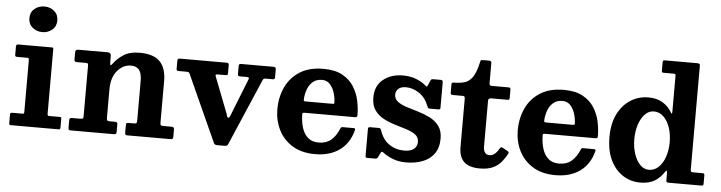

<svg xmlns="http://www.w3.org/2000/svg" viewBox="-48 -998 4626 1232"><g transform="rotate(5 2265.0 -381.5)"><path d="M105 -695Q105 -733 131.5 -755.2Q158 -777.5 195 -777.5Q232 -777.5 258.5 -755.2Q285 -733 285 -695Q285 -657 258.5 -634.8Q232 -612.5 195 -612.5Q158 -612.5 131.5 -634.8Q105 -657 105 -695ZM114.5 -440H47Q35 -440 35 -451V-506.5Q35 -520 48.5 -520H264Q270.5 -520 272.8 -518.2Q275 -516.5 275 -510V-92.5Q275 -80 285.5 -80H352Q360 -80 362.5 -78.5Q365 -77 365 -69V-14Q365 -5 362.5 -2.5Q360 0 351 0H49Q40.5 0 37.8 -2Q35 -4 35 -12.5V-65.5Q35 -75 38 -77.5Q41 -80 50 -80H113Q121 -80 123 -82.2Q125 -84.5 125 -92.5V-427.5Q125 -440 114.5 -440Z M489 -440H434Q422.5 -440 419.5 -443.8Q416.5 -447.5 416.5 -459V-501Q416.5 -512.5 421.8 -516.2Q427 -520 437.5 -520H624.5Q646.5 -520 646.5 -499V-460.5Q646.5 -441.5 650.2 -439.8Q654 -438 661.5 -448.5Q687 -483.5 726 -509.2Q765 -535 829.5 -535Q921 -535 961.2 -492.2Q1001.5 -449.5 1001.5 -369V-102Q1001.5 -88 1004.8 -84Q1008 -80 1022.5 -80H1076Q1091.5 -80 1091.5 -63.5V-18.5Q1091.5 -5 1086.8 -2.5Q1082 0 1069 0H797Q786 0 783.8 -4Q781.5 -8 781.5 -19.5V-61.5Q781.5 -70.5 783.8 -75.2Q786 -80 795.5 -80H831Q843.5 -80 847.5 -83.2Q851.5 -86.5 851.5 -99.5V-355.5Q851.5 -403.5 834.5 -425.8Q817.5 -448 781.5 -448Q730.5 -448 693.5 -404.2Q656.5 -360.5 656.5 -283V-100Q656.5 -88.5 660.2 -84.2Q664 -80 676 -80H707.5Q718.5 -80 722.5 -77Q726.5 -74 726.5 -62.5V-17Q726.5 -5.5 721.8 -2.8Q717 0 707 0H431.5Q421 0 418.8 -3.8Q416.5 -7.5 416.5 -18.5V-61.5Q416.5 -73.5 420.2 -76.8Q424 -80 435.5 -80H485.5Q498 -80 502.2 -82.5Q506.5 -85 506.5 -97.5V-424.5Q506.5 -435 503 -437.5Q499.5 -440 489 -440Z M1454 -208 1539.5 -424Q1543.5 -433 1540.8 -436.5Q1538 -440 1525.5 -440H1482.5Q1469.5 -440 1469.5 -454.5V-506Q1469.5 -520 1482.5 -520H1693Q1708.5 -520 1708.5 -505.5V-452.5Q1708.5 -440 1694.5 -440H1648.5Q1638 -440 1635 -436.2Q1632 -432.5 1629 -425.5L1446.5 -0.5Q1442.5 7.5 1437.8 10Q1433 12.5 1421.5 12.5H1377Q1360 12.5 1355 1.5L1159.5 -430.5Q1156.5 -437 1151.5 -438.5Q1146.5 -440 1136.5 -440H1088.5Q1074.5 -440 1074.5 -452.5V-504.5Q1074.5 -514 1078.8 -517Q1083 -520 1092 -520H1393.5Q1405.5 -520 1405.5 -506V-454.5Q1405.5 -444 1401.5 -442Q1397.5 -440 1387 -440H1341.5Q1329.5 -440 1327.8 -436Q1326 -432 1329.5 -424.5L1413 -209.5Q1419 -195.5 1422.5 -182.2Q1426 -169 1432.5 -169Q1439 -169 1443.8 -181.8Q1448.5 -194.5 1454 -208Z M1741 -250Q1741 -330 1771.5 -394.5Q1802 -459 1862.5 -497Q1923 -535 2013.5 -535Q2089 -535 2136.8 -508.5Q2184.5 -482 2210.5 -440Q2236.5 -398 2246.5 -350.2Q2256.5 -302.5 2256.5 -260.5Q2256.5 -249.5 2253.2 -246.5Q2250 -243.5 2239 -243.5H1917Q1907.5 -243.5 1905 -240.8Q1902.5 -238 1903 -229Q1904 -183.5 1916 -145.2Q1928 -107 1954 -84Q1980 -61 2023.5 -61Q2071.5 -61 2103 -87.5Q2134.5 -114 2153.5 -161Q2156 -166.5 2158.5 -169.8Q2161 -173 2169.5 -173H2237Q2246 -173 2248.2 -170.5Q2250.5 -168 2249 -161.5Q2227 -75.5 2164.2 -30.2Q2101.5 15 2006.5 15Q1918.5 15 1859.5 -22Q1800.5 -59 1770.8 -119.5Q1741 -180 1741 -250ZM1918.5 -316.5H2088Q2098 -316.5 2100 -318Q2102 -319.5 2102 -327.5Q2101 -357.5 2091.2 -389Q2081.5 -420.5 2061.8 -442Q2042 -463.5 2010.5 -463.5Q1975.5 -463.5 1952.8 -444.5Q1930 -425.5 1918.5 -395.5Q1907 -365.5 1905 -332Q1904.5 -323 1906 -319.8Q1907.5 -316.5 1918.5 -316.5Z M2698 -355.5Q2677 -409.5 2636 -436.5Q2595 -463.5 2551.5 -463.5Q2519.5 -463.5 2502.8 -448.5Q2486 -433.5 2486 -411Q2486 -382.5 2508.8 -365.5Q2531.5 -348.5 2567.5 -337.2Q2603.5 -326 2643.8 -314Q2684 -302 2719.8 -283.8Q2755.5 -265.5 2778.2 -234.8Q2801 -204 2801 -154.5Q2801 -95 2773.5 -57Q2746 -19 2699.2 -1Q2652.5 17 2594 17Q2544 17 2506.2 2Q2468.5 -13 2444 -32.5Q2437.5 -38 2433.2 -37.8Q2429 -37.5 2425.5 -29.5L2412 -2Q2409 4 2405.2 7Q2401.5 10 2392 10H2344Q2335.5 10 2333.2 6.8Q2331 3.5 2331 -5V-172Q2331 -181 2333.2 -184.5Q2335.5 -188 2344 -188H2397Q2407.5 -188 2410.2 -185Q2413 -182 2416 -174.5Q2434.5 -116.5 2477 -87Q2519.5 -57.5 2574 -57.5Q2615.5 -57.5 2636.8 -74.5Q2658 -91.5 2658 -120.5Q2658 -150 2635.5 -166.8Q2613 -183.5 2577.8 -194.8Q2542.5 -206 2503 -217.8Q2463.5 -229.5 2428.2 -248Q2393 -266.5 2370.5 -297.8Q2348 -329 2348 -380Q2348 -454.5 2398.2 -495.8Q2448.5 -537 2525.5 -537Q2576.5 -537 2613.8 -521.2Q2651 -505.5 2672.5 -486.5Q2680 -480 2683 -479.2Q2686 -478.5 2690.5 -489.5L2703 -519Q2706 -525.5 2709.5 -527.8Q2713 -530 2723.5 -530H2770.5Q2783 -530 2783 -516.5V-354Q2783 -346 2780.8 -343Q2778.5 -340 2770 -340H2717Q2705.5 -340 2703 -343.8Q2700.5 -347.5 2698 -355.5Z M3241.5 -95Q3227 -67 3206 -41.8Q3185 -16.5 3152 -1Q3119 14.5 3068.5 14.5Q2997.5 14.5 2965.2 -17.5Q2933 -49.5 2933 -111V-422Q2933 -431.5 2930.2 -435.8Q2927.5 -440 2918 -440H2856Q2846.5 -440 2843.2 -443Q2840 -446 2840 -455.5V-504Q2840 -514.5 2843 -517.2Q2846 -520 2856.5 -520Q2894 -520 2923.2 -528.5Q2952.5 -537 2974 -567.2Q2995.5 -597.5 3010 -663.5Q3012 -673.5 3014 -676.8Q3016 -680 3029 -680H3068Q3083 -680 3083 -664.5V-538Q3083 -526.5 3086.5 -523.2Q3090 -520 3101 -520H3205.5Q3214 -520 3217 -517Q3220 -514 3220 -505V-452.5Q3220 -444.5 3216.5 -442.2Q3213 -440 3205 -440H3101.5Q3083 -440 3083 -423.5V-130.5Q3083 -76 3123 -76Q3157 -76 3183.5 -123Q3188 -130.5 3191.2 -132.5Q3194.5 -134.5 3203.5 -130.5L3232 -114.5Q3240 -110 3242.8 -106.2Q3245.5 -102.5 3241.5 -95Z M3289.5 -250Q3289.5 -330 3320 -394.5Q3350.5 -459 3411 -497Q3471.5 -535 3562 -535Q3637.5 -535 3685.2 -508.5Q3733 -482 3759 -440Q3785 -398 3795 -350.2Q3805 -302.5 3805 -260.5Q3805 -249.5 3801.8 -246.5Q3798.5 -243.5 3787.5 -243.5H3465.5Q3456 -243.5 3453.5 -240.8Q3451 -238 3451.5 -229Q3452.5 -183.5 3464.5 -145.2Q3476.5 -107 3502.5 -84Q3528.5 -61 3572 -61Q3620 -61 3651.5 -87.5Q3683 -114 3702 -161Q3704.5 -166.5 3707 -169.8Q3709.5 -173 3718 -173H3785.5Q3794.5 -173 3796.8 -170.5Q3799 -168 3797.5 -161.5Q3775.5 -75.5 3712.8 -30.2Q3650 15 3555 15Q3467 15 3408 -22Q3349 -59 3319.2 -119.5Q3289.5 -180 3289.5 -250ZM3467 -316.5H3636.5Q3646.5 -316.5 3648.5 -318Q3650.5 -319.5 3650.5 -327.5Q3649.5 -357.5 3639.8 -389Q3630 -420.5 3610.2 -442Q3590.5 -463.5 3559 -463.5Q3524 -463.5 3501.2 -444.5Q3478.5 -425.5 3467 -395.5Q3455.5 -365.5 3453.5 -332Q3453 -323 3454.5 -319.8Q3456 -316.5 3467 -316.5Z M3879.5 -259.5Q3879.5 -347 3910.5 -408.2Q3941.5 -469.5 3993 -501.8Q4044.5 -534 4106.5 -534Q4160.5 -534 4198 -511.8Q4235.5 -489.5 4258.5 -450Q4264.5 -440 4266 -443.2Q4267.5 -446.5 4267.5 -466.5V-687Q4267.5 -695.5 4264.5 -697.8Q4261.5 -700 4253 -700H4191Q4182 -700 4179.8 -702.8Q4177.5 -705.5 4177.5 -714.5V-766Q4177.5 -775.5 4181 -777.8Q4184.5 -780 4194.5 -780H4399Q4408.5 -780 4413 -777.5Q4417.5 -775 4417.5 -765V-99.5Q4417.5 -86.5 4420.8 -83.2Q4424 -80 4437 -80H4494Q4502.5 -80 4505 -77.2Q4507.5 -74.5 4507.5 -65.5V-16Q4507.5 -5.5 4504.8 -2.8Q4502 0 4491.5 0H4284Q4273 0 4270.2 -3.5Q4267.5 -7 4267.5 -18V-61Q4267.5 -72 4264.5 -75.2Q4261.5 -78.5 4255 -68Q4229.5 -28.5 4193.2 -6.8Q4157 15 4101.5 15Q4039.5 15 3989.2 -17.2Q3939 -49.5 3909.2 -110.8Q3879.5 -172 3879.5 -259.5ZM4039.5 -259.5Q4039.5 -207.5 4053.8 -164.8Q4068 -122 4092.8 -96.8Q4117.5 -71.5 4149.5 -71.5Q4185 -71.5 4211.5 -96.8Q4238 -122 4252.8 -164.8Q4267.5 -207.5 4267.5 -259.5Q4267.5 -311.5 4252.8 -354.2Q4238 -397 4211.5 -422.2Q4185 -447.5 4149.5 -447.5Q4117.5 -447.5 4092.8 -422.2Q4068 -397 4053.8 -354.2Q4039.5 -311.5 4039.5 -259.5Z"/></g></svg>

Font: Besley*
Style: Bold
Weight: 700
Designer: Owen Earl
Foundry: indestructible type*
Version: Version 2.000; ttfautohint (v1.8.3)